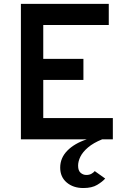

<svg xmlns="http://www.w3.org/2000/svg" viewBox="-20 -720 656 992"><path d="M88 0V-700H542V-591H203.5V-416H411V-307H203.5V-110H563V0ZM410.5 251.5Q358.5 251.5 324.8 223Q291 194.5 291 146Q291 96 327.8 58.5Q364.5 21 428 0H507.5Q462 18.5 434.8 41.8Q407.5 65 395.5 89.2Q383.5 113.5 383.5 136Q383.5 161.5 396.5 172.8Q409.5 184 426 184Q441.5 184 452.5 177.8Q463.5 171.5 469.5 164L523.5 202.5Q509 219 482 235.2Q455 251.5 410.5 251.5Z"/></svg>

Font: Overpass SemiBold
Style: Regular
Weight: 600
Designer: Delve Withrington, Dave Bailey, Thomas Jockin
Foundry: Delve Fonts LLC
Version: Version 4.000